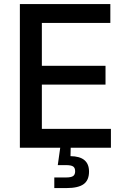

<svg xmlns="http://www.w3.org/2000/svg" viewBox="-20 -748 643 972"><path d="M80.6 0V-727.5H538.6V-631.8H191.9V-415H514.2V-319.8H191.9V-95.7H541.5V0ZM254.9 204.1V150.4H314Q339.8 150.4 350.1 143.3Q360.4 136.2 360.4 119.1Q360.4 101.6 350.1 94.7Q339.8 87.9 314 87.9H272.5L288.1 -22.9H337.9V0L336.9 42.5Q430.7 43.5 430.7 120.6Q430.7 164.6 403.3 184.3Q376 204.1 316.4 204.1Z"/></svg>

Font: Inter Medium
Style: Regular
Weight: 500
Designer: Rasmus Andersson
Foundry: rsms
Version: Version 4.001;git-9221beed3